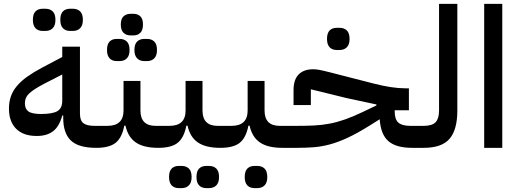

<svg xmlns="http://www.w3.org/2000/svg" viewBox="-20 -760 2671 987"><path d="M475 0Q384 0 344.5 -37.5Q305 -75 305 -154V-166H300Q285 -110 253 -85.5Q221 -61 169 -61Q100 -61 63 -98Q26 -135 26 -202Q26 -236 36 -264.5Q46 -293 67 -318Q88 -343 119.5 -365.5Q151 -388 194 -411L300 -467V-520H391V-176Q391 -140 409 -126.5Q427 -113 466 -113H499V-24ZM191 -174Q251 -174 275.5 -189Q300 -204 300 -242V-377L210 -331Q156 -303 132 -281.5Q108 -260 108 -229Q108 -200 126.5 -187Q145 -174 191 -174ZM340 -601Q317 -601 303.5 -615Q290 -629 290 -658Q290 -688 303.5 -701.5Q317 -715 340 -715H355Q378 -715 392 -701.5Q406 -688 406 -658Q406 -629 392 -615Q378 -601 355 -601ZM199 -601Q176 -601 162.5 -615Q149 -629 149 -658Q149 -688 162.5 -701.5Q176 -715 199 -715H214Q237 -715 251 -701.5Q265 -688 265 -658Q265 -629 251 -615Q237 -601 214 -601Z M475 -89 499 -113H532Q615 -113 615 -192V-344H702V-192Q702 -113 780 -113H818V-24L793 0Q719 0 678.5 -27.5Q638 -55 625 -114H619Q607 -52 574.5 -26Q542 0 475 0ZM722 -446Q699 -446 685 -460Q671 -474 671 -503Q671 -533 685 -546.5Q699 -560 722 -560H736Q759 -560 773 -546.5Q787 -533 787 -503Q787 -474 773 -460Q759 -446 736 -446ZM580 -446Q557 -446 543.5 -460Q530 -474 530 -503Q530 -533 543.5 -546.5Q557 -560 580 -560H595Q618 -560 632 -546.5Q646 -533 646 -503Q646 -474 632 -460Q618 -446 595 -446ZM651 -578Q629 -578 615 -591.5Q601 -605 601 -634Q601 -663 615 -676Q629 -689 651 -689H666Q688 -689 701.5 -676Q715 -663 715 -634Q715 -605 701.5 -591.5Q688 -578 666 -578Z M794 -89 818 -113H851Q934 -113 934 -192V-344H1021V-192Q1021 -113 1099 -113H1137V-24L1112 0Q1038 0 997.5 -27.5Q957 -55 944 -114H938Q926 -52 893.5 -26Q861 0 794 0ZM1040 207Q1017 207 1003.5 193Q990 179 990 150Q990 120 1003.5 106.5Q1017 93 1040 93H1055Q1078 93 1092 106.5Q1106 120 1106 150Q1106 179 1092 193Q1078 207 1055 207ZM899 207Q876 207 862.5 193Q849 179 849 150Q849 120 862.5 106.5Q876 93 899 93H914Q937 93 951 106.5Q965 120 965 150Q965 179 951 193Q937 207 914 207Z M1113 -89 1137 -113H1170Q1253 -113 1253 -192V-344H1340V-192Q1340 -113 1418 -113H1456V-24L1431 0Q1357 0 1316.5 -27.5Q1276 -55 1263 -114H1257Q1245 -52 1212.5 -26Q1180 0 1113 0ZM1288 207Q1265 207 1251.5 193Q1238 179 1238 150Q1238 120 1251.5 106.5Q1265 93 1288 93H1303Q1326 93 1340 106.5Q1354 120 1354 150Q1354 179 1340 193Q1326 207 1303 207Z M1432 -89 1456 -113H1505Q1554 -113 1595 -115Q1636 -117 1675 -124.5Q1714 -132 1755 -146.5Q1796 -161 1846 -185L1915 -218V-223L1761 -256L1578 -301V-220H1489V-297Q1489 -351 1515.5 -377.5Q1542 -404 1590 -404Q1603 -404 1620.5 -401Q1638 -398 1677 -388L1899 -331Q1995 -306 2064 -306H2082V-193H2009V-188Q2009 -146 2028 -129.5Q2047 -113 2090 -113H2123V-24L2099 0Q2016 0 1976.5 -34.5Q1937 -69 1932 -147L1881 -115Q1817 -75 1767.5 -52Q1718 -29 1675 -17.5Q1632 -6 1591.5 -3Q1551 0 1505 0H1432ZM1711 -503Q1688 -503 1674.5 -517Q1661 -531 1661 -560Q1661 -590 1674.5 -603.5Q1688 -617 1711 -617H1726Q1749 -617 1763 -603.5Q1777 -590 1777 -560Q1777 -531 1763 -517Q1749 -503 1726 -503Z M2099 -89 2123 -113H2158Q2202 -113 2219.5 -132Q2237 -151 2237 -192V-740H2331V-192Q2331 -93 2291 -46.5Q2251 0 2158 0H2099Z M2469 -740H2562V0H2469Z"/></svg>

Font: IBM Plex Sans Arabic Medium
Style: Regular
Weight: 500
Designer: Mike Abbink, Paul van der Laan, Pieter van Rosmalen, Wael Morcos, Khajak Apelian
Foundry: Bold Monday
Version: Version 1.1